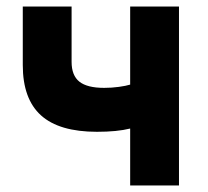

<svg xmlns="http://www.w3.org/2000/svg" viewBox="-20 -570 640 590"><path d="M380 0V-175Q340 -165 278 -165Q162 -165 106 -215.5Q50 -266 50 -370V-550H200V-380Q200 -338 224 -319Q248 -300 300 -300Q323 -300 345 -303Q367 -306 380 -310V-550H530V0Z"/></svg>

Font: NKDuy Mono ExtraBold
Style: Regular
Weight: 800
Monospace: yes
Designer: NKDuy
Foundry: NKDuy
Version: Version 2.251; ttfautohint (v1.8.4.7-5d5b)